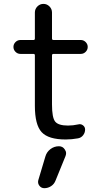

<svg xmlns="http://www.w3.org/2000/svg" viewBox="-20 -735 543 997"><path d="M215.8 77.1Q222.7 53.7 242.2 39.1Q261.7 24.4 286.1 24.4Q305.7 24.4 316.4 41Q323.2 50.8 323.2 60.5Q323.2 67.4 320.3 75.2L268.6 202.1Q261.7 220.7 245.6 231.4Q229.5 242.2 210 242.2Q194.3 242.2 184.6 229.5Q174.8 216.8 178.7 201.2ZM257.8 -455.1Q250 -455.1 250 -447.3V-192.4Q250 -124 266.6 -103.5Q283.2 -83 333 -83Q359.4 -83 385.7 -88.9Q399.4 -92.8 410.6 -84.5Q421.9 -76.2 421.9 -62.5Q421.9 -45.9 411.6 -32.7Q401.4 -19.5 384.8 -16.6Q352.5 -10.7 321.3 -10.7Q231.4 -10.7 196.3 -48.8Q161.1 -86.9 161.1 -185.5V-447.3Q161.1 -455.1 154.3 -455.1H85.9Q71.3 -455.1 60.5 -465.8Q49.8 -476.6 49.8 -491.2Q49.8 -505.9 60.5 -516.6Q71.3 -527.3 85.9 -527.3H154.3Q161.1 -527.3 161.1 -535.2V-669.9Q161.1 -688.5 174.3 -701.7Q187.5 -714.8 205.6 -714.8Q223.6 -714.8 236.8 -701.7Q250 -688.5 250 -669.9V-535.2Q250 -527.3 257.8 -527.3H399.4Q414.1 -527.3 424.8 -516.6Q435.5 -505.9 435.5 -491.2Q435.5 -476.6 424.8 -465.8Q414.1 -455.1 399.4 -455.1Z"/></svg>

Font: Gen Jyuu Gothic P Regular
Style: Regular
Weight: 400
Designer: [Source Han Sans]
Ryoko NISHIZUKA  (kana & ideographs); Paul D. Hunt (Latin, Greek & Cyrillic); Wenlong ZHANG  (bopomofo
Version: Version 1.002.20150607